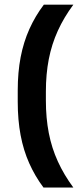

<svg xmlns="http://www.w3.org/2000/svg" viewBox="-20 -696 354 839"><path d="M180.5 -296.5V-256Q180.5 -180.5 193.2 -114.8Q206 -49 232.8 9.5Q259.5 68 300.5 123.5H170Q133 74 107.8 17.5Q82.5 -39 70 -105.5Q57.5 -172 57.5 -251.5V-300.5Q57.5 -380 70.2 -446.2Q83 -512.5 108.5 -569.2Q134 -626 171.5 -675.5H300.5Q259.5 -620.5 232.8 -561.8Q206 -503 193.2 -437.5Q180.5 -372 180.5 -296.5Z"/></svg>

Font: Anek Telugu Medium SemiBold
Style: Regular
Weight: 600
Version: Version 1.003